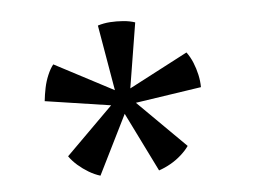

<svg xmlns="http://www.w3.org/2000/svg" viewBox="-36 -756 645 446"><g transform="rotate(-5 286.5 -533.0)"><path d="M268.3 -552.3 405.5 -624.1Q413.7 -613.1 419.6 -599Q425.4 -584.9 428.7 -569.9Q432 -554.9 432 -540.9L278.3 -517.9L389.4 -407.6Q382.2 -397.2 370.6 -386.9Q359.1 -376.6 345.8 -369.1Q332.5 -361.5 318.3 -356.7L250.2 -494.6L181.6 -356.4Q168.4 -360.4 155 -368.3Q141.6 -376.3 130 -386.4Q118.4 -396.6 110.6 -407.8L220.5 -517.1L67.6 -540.1Q69.2 -555.3 72.4 -570.8Q75.6 -586.3 81.6 -600.3Q87.5 -614.3 94.9 -623.5L232.3 -551.3L206 -704.3Q219.8 -708.7 234.8 -709.7Q249.8 -710.7 265.3 -709.5Q280.8 -708.3 293 -704.1Z"/></g></svg>

Font: Karma Variable Light
Style: Regular
Weight: 300
Designer: Joana Correia
Foundry: Indian Type Foundry
Version: Version 3.000